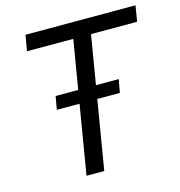

<svg xmlns="http://www.w3.org/2000/svg" viewBox="-108 -824 861 919"><g transform="rotate(-15 323.0 -364.0)"><path d="M86.9 -649.4 100.6 -727.5H645.5L632.8 -649.4H404.3L295.9 0H208L316.4 -649.4ZM152.3 -341.8 164.1 -407.2H476.6L464.8 -341.8Z"/></g></svg>

Font: Inter Tight
Style: Italic
Weight: 400
Italic angle: -9.39999°
Designer: Rasmus Andersson
Foundry: rsms
Version: Version 3.002